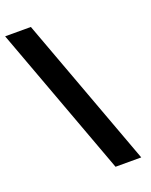

<svg xmlns="http://www.w3.org/2000/svg" viewBox="-393 -851 772 982"><g transform="rotate(-20 -6.5 -360.0)"><path d="M-214.8 -700 -240.6 -770H-100.6L-74.8 -700L176 -20L201.8 50H61.8L36 -20Z"/></g></svg>

Font: Nordica Plus
Style: NordicaClassicRgCondOpObl
Weight: 500
Version: Version 1.01